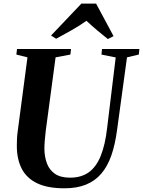

<svg xmlns="http://www.w3.org/2000/svg" viewBox="-20 -1008 774 1038"><path d="M666.5 -698 613 -306Q602.5 -226.5 581.8 -167.2Q561 -108 527.2 -68.8Q493.5 -29.5 444.5 -9.8Q395.5 10 328.5 10Q237 10 180.2 -17.5Q123.5 -45 97.2 -96.5Q71 -148 71 -219Q71 -237 71.8 -256.5Q72.5 -276 75.5 -296.5L128.5 -698L68.5 -713L72 -743H364L360.5 -713L280.5 -698L227.5 -302.5Q224.5 -275 222.2 -250Q220 -225 220 -203.5Q220.5 -160 233.8 -124.5Q247 -89 277.2 -68.2Q307.5 -47.5 359 -47.5Q419 -47.5 459.5 -76.2Q500 -105 524.2 -164.5Q548.5 -224 559 -315L605.5 -697.5L528.5 -713L531.5 -743H733.5L730.5 -713ZM256 -816 420 -988.5H499.5L594 -812.5L563 -797Q533 -820.5 503.5 -845.5Q474 -870.5 447.5 -895.5Q410.5 -869.5 368 -845.2Q325.5 -821 283.5 -798.5Z"/></svg>

Font: Merriweather 96pt
Style: Bold Italic
Weight: 700
Italic angle: -7.8°
Version: Version 2.101